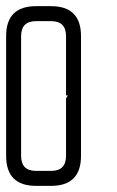

<svg xmlns="http://www.w3.org/2000/svg" viewBox="-20 -606 382 626"><path d="M0 -488.3V-97.7Q0 0 97.7 0H146.5Q244.1 0 244.1 -97.7V-488.3Q244.1 -585.9 146.5 -585.9H97.7Q0 -585.9 0 -488.3ZM97.7 -48.8Q48.8 -48.8 48.8 -97.7V-488.3Q48.8 -537.1 97.7 -537.1H146.5Q195.3 -537.1 195.3 -488.3V-294.9H201.2L195.3 -285.2V-97.7Q195.3 -48.8 146.5 -48.8Z"/></svg>

Font: Daray
Style: Regular
Weight: 400
Designer: Maxim Raikov
Foundry: Maxim Raikov
Version: Version 1.00 May 24, 2021, initial release